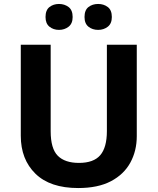

<svg xmlns="http://www.w3.org/2000/svg" viewBox="-20 -940 796 970"><path d="M671 -714V-252Q671 -178 638.5 -118.5Q606 -59 540.5 -24.5Q475 10 375 10Q233 10 159 -62.5Q85 -135 85 -254V-714H236V-277Q236 -189 272 -153Q308 -117 379 -117Q453 -117 486.5 -156Q520 -195 520 -278V-714ZM210 -854Q210 -889 230 -904.5Q250 -920 278 -920Q306 -920 326.5 -904.5Q347 -889 347 -854Q347 -821 326.5 -805Q306 -789 278 -789Q250 -789 230 -805Q210 -821 210 -854ZM407 -854Q407 -889 427 -904.5Q447 -920 476 -920Q504 -920 524.5 -904.5Q545 -889 545 -854Q545 -821 524.5 -805Q504 -789 476 -789Q447 -789 427 -805Q407 -821 407 -854Z"/></svg>

Font: Noto Sans IKEA
Style: Bold
Weight: 600
Designer: Monotype Design Team
Foundry: Monotype Imaging Inc.
Version: Version 2.001